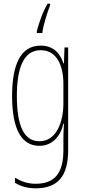

<svg xmlns="http://www.w3.org/2000/svg" viewBox="-20 -786 462 1048"><path d="M253 -756V-766H240C213 -721 193 -662 181 -616V-606H211C215 -646 239 -720 253 -756ZM202 -537C92 -537 46 -433 46 -262C46 -76 100 10 195 10C266 10 311 -43 326 -111H329C326 -70 326 -43 326 -12V35C326 163 275 217 175 217C130 217 98 205 62 184V212C95 232 132 242 175 242C297 242 352 173 352 35V-527H332L329 -440H326C311 -489 276 -537 202 -537ZM202 -512C291 -512 326 -426 326 -329V-221C326 -126 291 -15 195 -15C114 -15 72 -93 72 -262C72 -411 107 -512 202 -512Z"/></svg>

Font: Noto Sans Oriya ExtCond Thin
Style: Regular
Weight: 100
Width: 2
Designer: Amélie Bonet and Sol Matas
Foundry: Google LLC
Version: Version 2.006